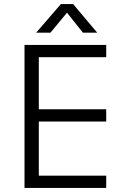

<svg xmlns="http://www.w3.org/2000/svg" viewBox="-20 -920 620 940"><path d="M500 -700V-640H170V-385H500V-325H170V-60H500V0H100V-700ZM456 -760H386L308 -858L227 -760H157L278 -900H338Z"/></svg>

Font: Goli Light
Style: Regular
Weight: 300
Designer: jaikishan Patel
Foundry: MagicType
Version: Version 1.000